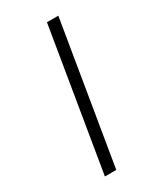

<svg xmlns="http://www.w3.org/2000/svg" viewBox="-235 -911 971 1141"><g transform="rotate(-30 250.0 -340.0)"><path d="M131 143 291 -823H369L209 143Z"/></g></svg>

Font: Iosevka Curly Slab
Style: Italic
Weight: 400
Italic angle: -9°
Monospace: yes
Designer: Belleve Invis
Foundry: Belleve Invis
Version: Version 22.1.2; ttfautohint (v1.8.4)